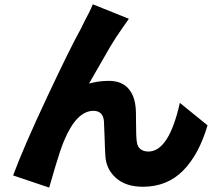

<svg xmlns="http://www.w3.org/2000/svg" viewBox="-20 -813 1017 894"><path d="M562.5 -700.2Q557.6 -694.3 554.7 -689.5Q551.8 -684.6 548.8 -680.7Q520.5 -641.6 492.2 -593.8Q463.9 -545.9 418 -464.8L394.5 -423.8Q438.5 -436.5 487.3 -436.5Q544.9 -436.5 576.7 -401.9Q608.4 -367.2 612.3 -303.7Q613.3 -291 613.3 -252Q613.3 -174.8 617.2 -151.4Q620.1 -128.9 634.8 -118.2Q649.4 -107.4 670.9 -107.4Q766.6 -107.4 817.4 -334L946.3 -229.5Q906.2 -92.8 832 -18.1Q757.8 56.6 645.5 56.6Q566.4 56.6 520.5 16.1Q474.6 -24.4 470.7 -85.9Q468.8 -110.4 466.8 -179.7L463.9 -250Q459 -296.9 415 -296.9Q335.9 -296.9 277.3 -155.3Q259.8 -112.3 239.3 -43Q218.8 26.4 215.8 37.1L209 60.5L41 3.9Q89.8 -127.9 199.7 -361.8Q309.6 -595.7 357.4 -680.7L374 -714.8Q397.5 -756.8 412.1 -793L580.1 -725.6Z"/></svg>

Font: Min Sans Black
Style: Regular
Weight: 900
Designer: Jinseong-Kim, NotoSansCJK, Nunito
Foundry: Jinseong-Kim
Version: Version 1.000